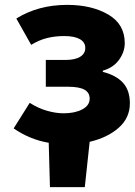

<svg xmlns="http://www.w3.org/2000/svg" viewBox="-20 -579 553 788"><path d="M180 7Q103 -6 36 -52L102 -157Q136 -135 172.5 -124.5Q209 -114 241 -114Q287 -114 317.5 -130Q348 -146 348 -174Q348 -199 326.5 -211Q305 -223 259 -223H168V-333H249Q288 -333 309 -346Q330 -359 330 -382Q330 -406 307.5 -418.5Q285 -431 244 -431Q206 -431 173.5 -423Q141 -415 108 -395L47 -503Q137 -559 256 -559Q356 -559 424 -519.5Q492 -480 492 -402Q492 -366 468.5 -333.5Q445 -301 402 -289V-284Q457 -270 485 -239Q513 -208 513 -155Q513 -95 467 -54.5Q421 -14 348 3L328 189H185Z"/></svg>

Font: Nebula Sans Bold
Style: Regular
Weight: 700
Designer: Paul D. Hunt for Adobe (as Source Sans)
Foundry: Nebula Entertainment & Broadcasting LLC
Version: Version 1.010